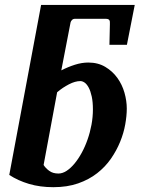

<svg xmlns="http://www.w3.org/2000/svg" viewBox="-20 -757 605 789"><path d="M361.8 -307.1Q361.8 -338.4 356.9 -360.6Q352.1 -382.8 344.5 -397Q336.9 -411.1 327.9 -417.5Q318.8 -423.8 310.1 -423.8Q289.1 -423.8 263.4 -410.6Q237.8 -397.5 214.8 -377.9L159.2 -79.1Q167 -66.4 181.9 -55.2Q196.8 -43.9 220.2 -43.9Q236.8 -43.9 253.7 -54.9Q270.5 -65.9 286.1 -84.7Q301.8 -103.5 315.7 -128.9Q329.6 -154.3 339.8 -183.6Q350.1 -212.9 356 -244.6Q361.8 -276.4 361.8 -307.1ZM231.9 -467.8Q259.3 -481.9 287.8 -491Q316.4 -500 342.8 -500Q382.8 -500 412.6 -482.2Q442.4 -464.4 462.2 -437Q481.9 -409.7 491.5 -376Q501 -342.3 501 -311Q501 -281.2 494.6 -245.6Q488.3 -210 473.6 -174.1Q459 -138.2 435.8 -104.7Q412.6 -71.3 379.2 -45.2Q345.7 -19 301 -3.4Q256.3 12.2 199.2 12.2Q144.5 12.2 99.4 -1.2Q54.2 -14.6 18.1 -38.1L148.9 -736.8H533.7L501.5 -572.8H429.7L431.6 -657.7Q432.6 -669.9 429 -674.8Q425.3 -679.7 414.6 -679.7H287.6Q280.3 -679.7 275.6 -674.6Q271 -669.4 270 -665Z"/></svg>

Font: Charis SIL
Style: Bold Italic
Weight: 700
Italic angle: -11°
Foundry: SIL International
Version: Version 4.112